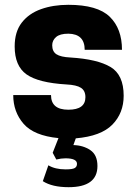

<svg xmlns="http://www.w3.org/2000/svg" viewBox="-20 -563 568 798"><path d="M265 215Q197 215 158 190L181 124Q209 141 253 141Q281 141 290.5 135.5Q300 130 300 118Q300 95 252 95Q234 95 214 100L199 72L223 11Q121 1 78 -48.5Q35 -98 35 -168H192Q192 -107 264 -107Q335 -107 335 -159Q335 -186 316.5 -198Q298 -210 256 -212Q139 -219 90 -254Q41 -289 41 -370Q41 -431 70.5 -469Q100 -507 150.5 -525Q201 -543 264 -543Q385 -543 436 -493.5Q487 -444 487 -356H332Q332 -422 264 -423Q229 -423 213 -409Q197 -395 197 -375Q197 -349 214.5 -337.5Q232 -326 273 -324Q385 -317 439.5 -284.5Q494 -252 494 -165Q494 -93 447 -45Q400 3 295 12L285 40Q326 41 355.5 61Q385 81 385 127Q385 215 265 215Z"/></svg>

Font: Tanohe Sans
Style: Bold
Weight: 700
Designer: Village Type and Design LLC & Cristiano Sobral
Foundry: Cooper Hewitt Smithsonian Design Museum
Version: Version 1.00;September 29, 2021;FontCreator 13.0.0.2655 64-b